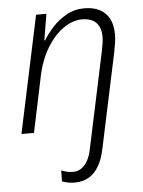

<svg xmlns="http://www.w3.org/2000/svg" viewBox="-55 -586 648 869"><g transform="rotate(-5 269.5 -151.0)"><path d="M249 240Q232 240 218 237Q204 234 192 230L193 180Q205 185 218.5 188Q232 191 247 191Q268 191 284.5 179.5Q301 168 313 146Q325 124 331 92L423 -341Q427 -361 429.5 -377Q432 -393 432 -406Q432 -449 410 -471Q388 -493 346 -493Q304 -493 262 -464Q220 -435 187 -381.5Q154 -328 138 -253L85 0H28L141 -532H188L168 -413H172Q189 -442 216 -471.5Q243 -501 279.5 -521.5Q316 -542 361 -542Q401 -542 429.5 -527.5Q458 -513 473.5 -484.5Q489 -456 489 -413Q489 -394 486 -374.5Q483 -355 479 -334L387 99Q378 143 360 175Q342 207 314.5 223.5Q287 240 249 240Z"/></g></svg>

Font: Noto Sans Display Light
Style: Italic
Weight: 300
Italic angle: -12°
Designer: Monotype Design Team
Foundry: Monotype Imaging Inc.
Version: Version 2.003